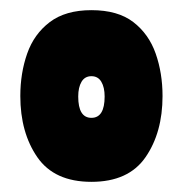

<svg xmlns="http://www.w3.org/2000/svg" viewBox="-20 -730 360 378"><path d="M160 -372Q87 -372 53.5 -420.5Q20 -469 20 -541Q20 -586 33.5 -624.5Q47 -663 78 -686.5Q109 -710 160 -710Q212 -710 242.5 -686.5Q273 -663 286.5 -624.5Q300 -586 300 -541Q300 -469 266.5 -420.5Q233 -372 160 -372ZM160 -498Q186 -498 186 -540Q186 -558 179.5 -569Q173 -580 160 -580Q147 -580 140.5 -569Q134 -558 134 -540Q134 -498 160 -498Z"/></svg>

Font: Georama ExtraCondensed Black
Style: Regular
Weight: 900
Width: 2
Designer: Jean-Baptiste Levee
Foundry: Production Type
Version: Version 1.000